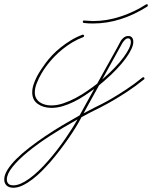

<svg xmlns="http://www.w3.org/2000/svg" viewBox="-172 -513 728 920"><path d="M-108.1 386.7Q-130.9 386.1 -141.3 375Q-151.7 363.9 -151.7 347Q-151.7 325.5 -136.1 300.5Q-120.4 275.4 -93.8 248.7Q-67.1 222 -31.2 194.3Q4.6 166.7 44.6 139.6Q84.6 112.6 127.3 87.2Q169.9 61.8 209.6 39.7Q220.7 20.2 238.9 -13.7Q257.2 -47.5 279.3 -86.6Q257.8 -71 233.1 -54.7Q208.3 -38.4 182 -25.4Q155.6 -12.4 128.3 -4.2Q100.9 3.9 74.9 3.9Q35.8 3.9 9.1 -15Q-17.6 -33.9 -17.6 -70.3Q-17.6 -88.5 -11.4 -107.4Q-5.2 -126.3 4.2 -144.9Q13.7 -163.4 25.4 -180.7Q37.1 -197.9 48.2 -212.9Q60.5 -229.8 78.8 -249Q97 -268.2 119.5 -286.1Q141.9 -304 168 -320Q194 -335.9 222.7 -346.4Q223.3 -346.4 223.6 -346.7Q224 -347 224.6 -347Q227.2 -347 229.2 -345.1Q231.1 -343.1 231.1 -341.1Q231.1 -336.6 227.2 -335.3Q199.2 -324.9 174.5 -309.9Q149.7 -294.9 128.3 -277.7Q106.8 -260.4 89.2 -242.2Q71.6 -224 57.9 -206.4Q57.3 -205.7 47.5 -192.7Q37.8 -179.7 26 -159.5Q14.3 -139.3 4.6 -115.6Q-5.2 -91.8 -5.2 -69.7Q-5.2 -54 1.3 -42.3Q7.8 -30.6 18.6 -23.1Q29.3 -15.6 43.6 -11.7Q57.9 -7.8 73.6 -7.8Q101.6 -7.8 131.5 -17.9Q161.5 -28 190.8 -43.6Q220.1 -59.2 246.4 -77.5Q272.8 -95.7 293.6 -112Q311.2 -143.9 329.1 -176.1Q347 -208.3 362.3 -235.7Q377.6 -263 388.7 -283.2Q399.7 -303.4 404.3 -312.5Q409.5 -323.6 419.9 -332Q430.3 -340.5 442.1 -340.5Q443.4 -340.5 447.6 -340.2Q451.8 -339.8 456.1 -337.2Q460.3 -334.6 463.5 -328.8Q466.8 -322.9 466.8 -311.8Q466.8 -298.2 458 -278.6Q449.2 -259.1 431.6 -234.7Q414.1 -210.3 387.4 -182Q360.7 -153.6 324.9 -123Q319.7 -118.5 314.1 -113.9Q308.6 -109.4 302.7 -104.2Q281.2 -65.1 261.4 -29.9Q241.5 5.2 228.5 29.9Q261.7 12.4 282.2 2Q302.7 -8.5 303.4 -8.5Q303.4 -8.5 320.6 -17.3Q337.9 -26 366.2 -42.6Q394.5 -59.2 432.3 -84Q470.1 -108.7 511.1 -141.9Q513.7 -143.2 515 -143.2Q516.9 -143.2 518.6 -141.3Q520.2 -139.3 520.2 -137.4Q520.2 -133.5 518.2 -132.8Q477.2 -99.6 439.5 -74.9Q401.7 -50.1 372.7 -33.2Q343.8 -16.3 326.5 -7.5Q309.2 1.3 308.6 2Q303.4 4.6 280.3 16Q257.2 27.3 218.1 48.8Q217.4 50.1 216.8 51.4Q216.1 52.7 215.5 54Q205.7 72.9 190.8 97.3Q175.8 121.7 156.9 149.1Q138 176.4 115.9 205.4Q93.8 234.4 69.7 262.4Q50.8 283.9 29 306Q7.2 328.1 -16.3 346Q-39.7 363.9 -63.2 375.3Q-86.6 386.7 -108.1 386.7ZM199.2 59.2Q130.2 97.7 68.7 137.4Q7.2 177.1 -39.1 215.2Q-85.3 253.3 -112.3 287.1Q-139.3 321 -139.3 347Q-139.3 358.7 -132.2 366.9Q-125 375 -107.4 375Q-76.2 375 -32.2 343.4Q11.7 311.8 61.2 254.6Q83.3 229.2 103.8 202.5Q124.3 175.8 141.9 150.1Q159.5 124.3 174.2 101.2Q188.8 78.1 199.2 59.2ZM414.7 -307.3Q410.2 -299.5 400.7 -282.2Q391.3 -265 378.3 -241.5Q365.2 -218.1 349.6 -189.8Q334 -161.5 317.7 -132.2Q385.4 -190.8 420.2 -238.6Q455.1 -286.5 455.1 -311.8Q455.1 -321 451.2 -325.2Q447.3 -329.4 442.1 -329.4Q433.6 -329.4 426.4 -321.9Q419.3 -314.5 414.7 -307.3ZM229.2 -403Q224.6 -404.3 224.6 -408.9Q224.6 -410.8 225.9 -412.8Q227.2 -414.7 229.8 -414.7Q240.9 -414.7 251.6 -413.4Q262.4 -412.1 273.4 -412.1Q340.5 -412.1 406.9 -434.2Q473.3 -456.4 527.3 -491.5Q529.9 -492.8 531.2 -492.8Q536.5 -492.8 536.5 -487Q536.5 -483.7 533.9 -481.8Q472.7 -442.7 406.9 -421.5Q341.1 -400.4 272.8 -400.4Q261.7 -400.4 251 -401Q240.2 -401.7 229.2 -403Z"/></svg>

Font: League Script
Style: League Script
Weight: 400
Foundry: Haley Fiege
Version: Version 1.001